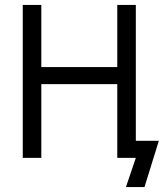

<svg xmlns="http://www.w3.org/2000/svg" viewBox="-20 -638 662 776"><path d="M489 118 529 0H497V-69H622L564 118ZM454 0V-618H529V0ZM72 0V-618H147V0ZM101 -298V-367H500V-298Z"/></svg>

Font: Victor Mono
Style: Regular
Weight: 400
Monospace: yes
Designer: Rune Bjørnerås
Version: Version 1.561;gftools[0.9.30]